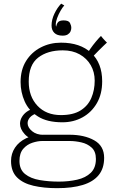

<svg xmlns="http://www.w3.org/2000/svg" viewBox="-20 -756 656 1026"><path d="M313.5 -102.5Q231.5 -102.5 182.5 -133.8Q133.5 -165 111.8 -214.2Q90 -263.5 90 -317.5Q90 -383 119.2 -430Q148.5 -477 197.8 -502.5Q247 -528 306 -528Q408.5 -528 467.2 -473.5Q526 -419 526 -321.5Q526 -253.5 497.5 -204.5Q469 -155.5 421 -129Q373 -102.5 313.5 -102.5ZM285.5 249.5Q214 249.5 158.2 236.5Q102.5 223.5 70.8 191.8Q39 160 39 104Q39 65 60 33.2Q81 1.5 119.8 -17.2Q158.5 -36 212 -36Q244 -36 283 -36Q322 -36 351 -36Q430.5 -36 483.5 -6.2Q536.5 23.5 536.5 87.5Q536.5 144 507.2 179.8Q478 215.5 422 232.5Q366 249.5 285.5 249.5ZM294.5 214.5Q347 214.5 392.2 204.2Q437.5 194 465 167.5Q492.5 141 492.5 93.5Q492.5 53.5 469.8 32.8Q447 12 414.5 4.8Q382 -2.5 353 -2.5Q328 -2.5 297.8 -2.5Q267.5 -2.5 242 -2.5Q216.5 -2.5 205 -2.5Q181.5 -2.5 153 6.8Q124.5 16 104.2 39.2Q84 62.5 84 104Q84 150 114 174Q144 198 192 206.2Q240 214.5 294.5 214.5ZM183 -5.5Q137 -11.5 112 -39Q87 -66.5 87 -95Q87 -113 96.8 -130Q106.5 -147 123.5 -159.2Q140.5 -171.5 163 -175L183 -153Q153 -143.5 140.2 -128.8Q127.5 -114 127.5 -98Q127.5 -75 151.2 -55.2Q175 -35.5 212 -35.5ZM305.5 -141Q371 -141 410.5 -165.8Q450 -190.5 468 -232.5Q486 -274.5 486 -325Q486 -371 465 -407.5Q444 -444 405.8 -465.5Q367.5 -487 315.5 -487Q234 -487 183.8 -448Q133.5 -409 133.5 -320Q133.5 -240.5 180.2 -190.8Q227 -141 305.5 -141ZM460.5 -436 437.5 -454Q447.5 -473.5 462 -494.2Q476.5 -515 492 -533.5Q507.5 -552 519.5 -564Q522 -560.5 528.5 -552.8Q535 -545 541.8 -538Q548.5 -531 551.5 -528.5Q546.5 -524 534 -512Q521.5 -500 506.5 -485Q491.5 -470 478.8 -456.5Q466 -443 460.5 -436ZM307 -736.5Q309.5 -735 313.8 -732.5Q318 -730 323.5 -727Q313.5 -716 303 -697.5Q292.5 -679 285.2 -659.2Q278 -639.5 278 -624.5Q278 -617 280.5 -613.5Q281.5 -625.5 289.2 -636.2Q297 -647 320 -647Q347 -647 354 -633.2Q361 -619.5 361 -606.5Q361 -598 356.8 -588.2Q352.5 -578.5 342.2 -572Q332 -565.5 314.5 -565.5Q285.5 -565.5 270.5 -580.2Q255.5 -595 255.5 -619.5Q255.5 -651 270.8 -683Q286 -715 307 -736.5Z"/></svg>

Font: Grandstander Thin Thin
Style: Regular
Weight: 250
Version: Version 1.200